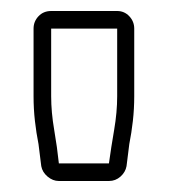

<svg xmlns="http://www.w3.org/2000/svg" viewBox="-20 -740 318 349"><path d="M41 -688Q41 -701 50 -710.5Q59 -720 73 -720H193Q206 -720 215 -710.5Q224 -701 224 -688V-565Q224 -542 221.5 -520Q219 -498 215 -478L210 -438Q208 -427 199 -419Q190 -411 178 -411H87Q76 -411 66.5 -419Q57 -427 55 -438L50 -478Q46 -498 43.5 -520Q41 -542 41 -565ZM73 -565Q73 -536 78.5 -504Q84 -472 87 -443H178Q182 -472 187.5 -504Q193 -536 193 -565V-688H73Z"/></svg>

Font: Lichte PostBus
Style: Regular
Weight: 400
Designer: Peter Wiegel
Version: Version 1.001